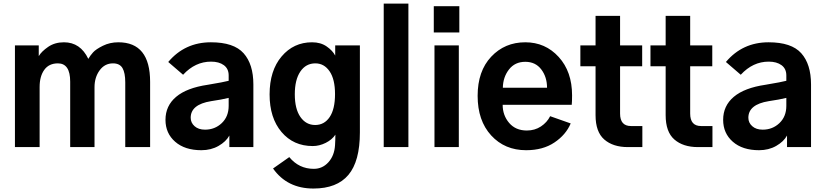

<svg xmlns="http://www.w3.org/2000/svg" viewBox="-20 -832 4663 1086"><path d="M64.5 0V-575.2H199.2V-514.6Q214.8 -541 252.4 -566.9Q290 -592.8 341.8 -592.8Q434.6 -592.8 479.5 -499Q490.2 -517.6 506.3 -535.6Q522.5 -553.7 562 -573.2Q601.6 -592.8 649.4 -592.8Q829.1 -592.8 829.1 -369.1V0H688.5V-366.2Q688.5 -419.9 672.9 -446.8Q657.2 -473.6 619.1 -473.6Q572.3 -473.6 543.5 -434.1Q514.6 -394.5 514.6 -338.9V0H377V-370.1Q377 -473.6 307.6 -473.6Q256.8 -473.6 230.5 -437Q204.1 -400.4 204.1 -339.8V0Z M1058.6 -166Q1058.6 -137.7 1080.6 -118.2Q1102.5 -98.6 1139.6 -98.6Q1195.3 -98.6 1234.4 -135.7Q1273.4 -172.9 1273.4 -233.4V-278.3Q1234.4 -268.6 1173.8 -259.8Q1058.6 -241.2 1058.6 -166ZM916 -154.3Q916 -233.4 976.1 -284.2Q1036.1 -335 1155.3 -352.5Q1249 -368.2 1273.4 -375V-405.3Q1273.4 -443.4 1246.1 -463.4Q1218.8 -483.4 1173.8 -483.4Q1084 -483.4 1015.6 -409.2L931.6 -481.4Q1025.4 -592.8 1172.9 -592.8Q1302.7 -592.8 1357.9 -530.8Q1413.1 -468.8 1413.1 -354.5V0H1277.3V-65.4Q1258.8 -31.2 1216.3 -6.8Q1173.8 17.6 1119.1 17.6Q1025.4 17.6 970.7 -30.3Q916 -78.1 916 -154.3Z M1647.5 -298.8Q1647.5 -215.8 1679.2 -170.4Q1710.9 -125 1762.7 -125Q1814.5 -125 1844.7 -169.9Q1875 -214.8 1875 -299.8Q1875 -383.8 1844.2 -428.7Q1813.5 -473.6 1763.7 -473.6Q1710 -473.6 1678.7 -427.2Q1647.5 -380.9 1647.5 -298.8ZM1504.9 -297.9Q1504.9 -432.6 1572.8 -512.7Q1640.6 -592.8 1745.1 -592.8Q1793.9 -592.8 1827.6 -569.3Q1861.3 -545.9 1876 -517.6V-575.2H2015.6V-83Q2015.6 80.1 1950.7 157.2Q1885.7 234.4 1752.9 234.4Q1604.5 234.4 1524.4 121.1L1616.2 56.6Q1670.9 123 1754.9 123Q1803.7 123 1837.4 85.9Q1871.1 48.8 1875 -9.8Q1877 -41 1877 -70.3Q1858.4 -42 1822.3 -23.9Q1786.1 -5.9 1749 -5.9Q1639.6 -5.9 1572.3 -85.4Q1504.9 -165 1504.9 -297.9Z M2150.4 0V-811.5H2290V0Z M2433.6 -648.4V-796.9H2578.1V-648.4ZM2437.5 0V-575.2H2575.2V0Z M2681.6 -290Q2681.6 -429.7 2758.3 -511.2Q2835 -592.8 2951.2 -592.8Q3064.5 -592.8 3140.1 -509.8Q3215.8 -426.8 3215.8 -293Q3215.8 -256.8 3213.9 -239.3H2823.2Q2823.2 -179.7 2859.9 -136.7Q2896.5 -93.8 2960 -93.8Q3004.9 -93.8 3039.6 -116.7Q3074.2 -139.6 3091.8 -174.8L3208 -133.8Q3180.7 -69.3 3115.7 -25.9Q3050.8 17.6 2956.1 17.6Q2835 17.6 2758.3 -65.9Q2681.6 -149.4 2681.6 -290ZM2824.2 -335.9H3074.2Q3074.2 -396.5 3041.5 -439.5Q3008.8 -482.4 2951.2 -482.4Q2892.6 -482.4 2858.9 -439Q2825.2 -395.5 2824.2 -335.9Z M3262.7 -457V-575.2H3348.6V-742.2H3487.3V-575.2H3612.3V-457H3487.3V-189.5Q3487.3 -119.1 3548.8 -119.1H3613.3V0H3531.2Q3447.3 0 3397.9 -43Q3348.6 -85.9 3348.6 -180.7V-457Z M3659.2 -457V-575.2H3745.1V-742.2H3883.8V-575.2H4008.8V-457H3883.8V-189.5Q3883.8 -119.1 3945.3 -119.1H4009.8V0H3927.7Q3843.8 0 3794.4 -43Q3745.1 -85.9 3745.1 -180.7V-457Z M4212.9 -166Q4212.9 -137.7 4234.9 -118.2Q4256.8 -98.6 4293.9 -98.6Q4349.6 -98.6 4388.7 -135.7Q4427.7 -172.9 4427.7 -233.4V-278.3Q4388.7 -268.6 4328.1 -259.8Q4212.9 -241.2 4212.9 -166ZM4070.3 -154.3Q4070.3 -233.4 4130.4 -284.2Q4190.4 -335 4309.6 -352.5Q4403.3 -368.2 4427.7 -375V-405.3Q4427.7 -443.4 4400.4 -463.4Q4373 -483.4 4328.1 -483.4Q4238.3 -483.4 4169.9 -409.2L4085.9 -481.4Q4179.7 -592.8 4327.1 -592.8Q4457 -592.8 4512.2 -530.8Q4567.4 -468.8 4567.4 -354.5V0H4431.6V-65.4Q4413.1 -31.2 4370.6 -6.8Q4328.1 17.6 4273.4 17.6Q4179.7 17.6 4125 -30.3Q4070.3 -78.1 4070.3 -154.3Z"/></svg>

Font: Gothic A1 ExtraBold
Style: Regular
Weight: 800
Designer: HanYang I&C Co.,Ltd.
Foundry: HanYang I&C Co.,Ltd.
Version: Version 2.50